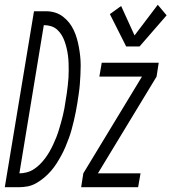

<svg xmlns="http://www.w3.org/2000/svg" viewBox="-55 -782 716 802"><path d="M472 -588 404 -723 451 -757 507 -634 604 -762 641 -718 528 -588ZM-35 0 87 -735H138Q157 -735 175 -729.5Q193 -724 208 -712.5Q223 -701 234 -687Q245 -673 253 -656Q261 -639 266 -621.5Q271 -604 274.5 -585Q278 -566 280 -547Q282 -528 282 -508.5Q282 -489 281 -469.5Q280 -450 278.5 -430.5Q277 -411 274 -391Q271 -371 268 -351Q265 -333 261.5 -314.5Q258 -296 253.5 -277.5Q249 -259 244 -240.5Q239 -222 232.5 -204.5Q226 -187 218.5 -169Q211 -151 201.5 -133.5Q192 -116 181.5 -99.5Q171 -83 158 -68Q145 -53 129.5 -40Q114 -27 96.5 -17Q79 -7 60.5 -3.5Q42 0 24 0ZM26 -58Q41 -58 56.5 -62Q72 -66 86 -75Q100 -84 112 -96Q124 -108 134 -121.5Q144 -135 152 -149Q160 -163 167 -178Q174 -193 180 -208Q186 -223 190.5 -238Q195 -253 199.5 -268.5Q204 -284 207.5 -299Q211 -314 214 -329.5Q217 -345 219 -361Q222 -377 224 -392.5Q226 -408 228 -424Q230 -440 231 -456Q232 -472 232 -487.5Q232 -503 231.5 -518.5Q231 -534 229 -549.5Q227 -565 223.5 -580Q220 -595 215 -609Q210 -623 202.5 -635.5Q195 -648 184 -658Q173 -668 158.5 -672.5Q144 -677 128 -677ZM284 0 293 -58 538 -462H360L370 -520H608L599 -462L354 -58H532L522 0Z"/></svg>

Font: Iosevka SS04 Lt Ex Obl
Style: Regular
Weight: 300
Width: 7
Italic angle: -9°
Monospace: yes
Designer: Belleve Invis
Foundry: Belleve Invis
Version: Version 19.0.0; ttfautohint (v1.8.4)